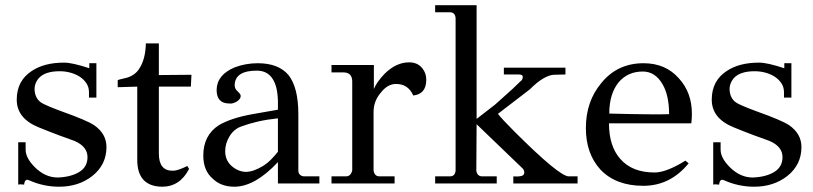

<svg xmlns="http://www.w3.org/2000/svg" viewBox="-20 -708 3136 741"><path d="M390.9 -140.6Q390.9 -72 336 -28.6Q283.4 12.6 208 12.6Q147.4 12.6 91.4 -12.6Q75.4 -19.4 73.1 4.6Q56 2.3 50.3 4.6V-158.9H78.9V-130.3Q78.9 -98.3 114.3 -62.9Q133.7 -43.4 156 -33.1Q178.3 -22.9 203.4 -22.9Q254.9 -25.1 286.3 -44.6Q317.7 -64 317.7 -101.7Q317.7 -142.9 266.3 -164.6Q243.4 -172.6 208 -185.7Q172.6 -198.9 128 -217.1Q44.6 -251.4 44.6 -323.4Q44.6 -396.6 102.9 -434.3Q150.9 -466.3 227.4 -466.3Q259.4 -466.3 324.6 -444.6V-464H352V-331.4H323.4V-352Q323.4 -371.4 313.7 -386.3Q304 -401.1 288.6 -411.4Q273.1 -421.7 252.6 -427.4Q232 -433.1 210.3 -433.1Q153.1 -433.1 129.1 -405.7Q109.7 -381.7 114.3 -353.1Q118.9 -323.4 142.9 -309.7Q150.9 -305.1 169.7 -297.1Q188.6 -289.1 219.4 -277.7Q267.4 -260.6 298.3 -247.4Q329.1 -234.3 342.9 -225.1Q390.9 -192 390.9 -140.6Z M593.1 -540.6V-418.3L718.9 -419.4L716.6 -373.7H593.1V-115.4Q593.1 -49.1 645.7 -49.1Q658.3 -49.1 672.6 -54.3Q686.9 -59.4 702.9 -67.4L709.7 -56Q674.3 12.6 605.7 12.6Q509.7 11.4 509.7 -91.4V-373.7L434.3 -371.4V-398.9Q444.6 -402.3 453.1 -404Q461.7 -405.7 473.1 -409.1Q502.9 -419.4 517.7 -443.4Q541.7 -480 542.9 -540.6Z M1212.6 0H1052.6V-82.3Q963.4 12.6 884.6 12.6Q832 12.6 800 -19.4Q764.6 -50.3 764.6 -107.4Q764.6 -186.3 825.1 -225.1Q872 -252.6 954.3 -267.4L1052.6 -284.6Q1054.9 -355.4 1040 -388.6Q1020.6 -435.4 971.4 -435.4Q886.9 -435.4 885.7 -379.4Q885.7 -365.7 896 -356.6Q906.3 -347.4 908.6 -340.6Q909.7 -332.6 905.1 -326.3Q900.6 -320 893.7 -316Q886.9 -312 879.4 -309.7Q872 -307.4 865.1 -308.6Q816 -308.6 816 -361.1Q817.1 -419.4 885.7 -448Q928 -464 974.9 -464Q1053.7 -464 1092.6 -419.4Q1131.4 -371.4 1131.4 -267.4V-50.3Q1131.4 -38.9 1138.3 -33.1Q1145.1 -27.4 1154.3 -27.4H1212.6ZM1052.6 -122.3V-251.4Q1010.3 -246.9 975.4 -238.9Q940.6 -230.9 909.7 -219.4Q882.3 -209.1 865.7 -181.7Q849.1 -154.3 849.1 -124.6Q849.1 -90.3 872.6 -68.6Q896 -46.9 926.9 -44.6Q942.9 -44.6 959.4 -50.3Q976 -56 993.1 -66.3Q1010.3 -76.6 1025.1 -91.4Q1040 -106.3 1052.6 -122.3Z M1339.4 -50.3V-395.4Q1338.3 -428.6 1305.1 -428.6H1259.4V-457.1H1422.9V-364.6Q1434.3 -392 1464 -422.9Q1508.6 -467.4 1558.9 -467.4Q1589.7 -467.4 1607.4 -447.4Q1625.1 -427.4 1625.1 -400Q1625.1 -345.1 1574.9 -339.4Q1555.4 -384 1508.6 -384Q1475.4 -384 1449.1 -349.7Q1421.7 -317.7 1421.7 -275.4V-50.3Q1425.1 -27.4 1444.6 -27.4H1502.9V0H1259.4V-27.4H1315.4Q1333.7 -27.4 1339.4 -50.3Z M1901.7 -268.6Q1909.7 -258.3 1924.6 -242.3Q1939.4 -226.3 1962.3 -203.4Q2138.3 -27.4 2174.9 -27.4H2209.1V0H1961.1V-27.4Q1974.9 -26.3 1984 -27.4Q2003.4 -28.6 2003.4 -42.3Q2003.4 -51.4 1996.6 -58.3L1819.4 -228.6L1818.3 -49.1Q1821.7 -27.4 1841.1 -27.4H1897.1V0H1659.4V-27.4H1716.6Q1736 -27.4 1738.3 -49.1V-638.9Q1736 -660.6 1716.6 -660.6H1659.4V-688H1819.4V-249.1L1890.3 -304Q1908.6 -321.1 1933.7 -342.9Q1958.9 -364.6 1987.4 -393.1Q1997.7 -400 1997.7 -411.4Q1997.7 -420.6 1981.7 -420.6H1924.6V-446.9H2162.3V-420.6L2116.6 -419.4Q2099.4 -418.3 2076.6 -405.1Q2053.7 -392 2025.1 -363.4Z M2648 -232H2330.3Q2330.3 -144 2373.7 -94.9Q2419.4 -42.3 2506.3 -42.3Q2552 -42.3 2625.1 -88L2637.7 -77.7Q2566.9 9.1 2462.9 9.1Q2356.6 9.1 2297.1 -53.7Q2241.1 -115.4 2241.1 -213.7Q2241.1 -316.6 2300.6 -387.4Q2362.3 -464 2464 -464Q2548.6 -464 2600 -405.7Q2650.3 -350.9 2650.3 -268.6Q2650.3 -259.4 2649.7 -250.9Q2649.1 -242.3 2648 -232ZM2562.3 -267.4Q2562.3 -339.4 2537.1 -382.9Q2508.6 -432 2460.6 -432Q2403.4 -432 2368 -390.9Q2331.4 -346.3 2331.4 -269.7Q2421.7 -267.4 2479.4 -266.9Q2537.1 -266.3 2562.3 -267.4Z M3073.1 -140.6Q3073.1 -72 3018.3 -28.6Q2965.7 12.6 2890.3 12.6Q2829.7 12.6 2773.7 -12.6Q2757.7 -19.4 2755.4 4.6Q2738.3 2.3 2732.6 4.6V-158.9H2761.1V-130.3Q2761.1 -98.3 2796.6 -62.9Q2816 -43.4 2838.3 -33.1Q2860.6 -22.9 2885.7 -22.9Q2937.1 -25.1 2968.6 -44.6Q3000 -64 3000 -101.7Q3000 -142.9 2948.6 -164.6Q2925.7 -172.6 2890.3 -185.7Q2854.9 -198.9 2810.3 -217.1Q2726.9 -251.4 2726.9 -323.4Q2726.9 -396.6 2785.1 -434.3Q2833.1 -466.3 2909.7 -466.3Q2941.7 -466.3 3006.9 -444.6V-464H3034.3V-331.4H3005.7V-352Q3005.7 -371.4 2996 -386.3Q2986.3 -401.1 2970.9 -411.4Q2955.4 -421.7 2934.9 -427.4Q2914.3 -433.1 2892.6 -433.1Q2835.4 -433.1 2811.4 -405.7Q2792 -381.7 2796.6 -353.1Q2801.1 -323.4 2825.1 -309.7Q2833.1 -305.1 2852 -297.1Q2870.9 -289.1 2901.7 -277.7Q2949.7 -260.6 2980.6 -247.4Q3011.4 -234.3 3025.1 -225.1Q3073.1 -192 3073.1 -140.6Z"/></svg>

Font: t
Style: Regular
Weight: 400
Designer: Takis Katsoulidis and George D. Matthiopoulos
Foundry: Takis Katsoulidis and George D. Matthiopoulos
Version: Version 1.0 ; ttfautohint (v1.8.1)